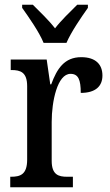

<svg xmlns="http://www.w3.org/2000/svg" viewBox="-20 -786 463 806"><path d="M163 -606H259C278 -651 322 -715 349 -753V-766H304C275 -737 237 -701 211 -667C185 -701 147 -737 118 -766H73V-753C100 -715 145 -651 163 -606ZM23 0H286V-44H262C226 -44 197 -52 197 -111V-274C197 -361 221 -476 276 -476C309 -476 319 -451 319 -396C381 -396 410 -424 410 -469C410 -515 382 -546 321 -546C250 -546 219 -497 195 -432H191L176 -536H25V-492H28C66 -492 94 -483 94 -424V-116C94 -53 65 -44 26 -44H23Z"/></svg>

Font: Noto Serif Georgian Condensed Medium
Style: Regular
Weight: 500
Width: 3
Designer: Monotype Design Team, Akaki Razmadze
Foundry: Google LLC
Version: Version 2.003